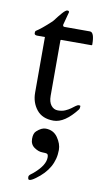

<svg xmlns="http://www.w3.org/2000/svg" viewBox="-93 -563 502 921"><g transform="rotate(10 158.0 -103.0)"><path d="M153 -375Q150 -375 150 -371V-102Q150 -72 163 -55.5Q176 -39 196 -39Q216 -39 231 -45.5Q246 -52 257 -60Q268 -68 276.5 -74.5Q285 -81 292 -81Q299 -81 299 -78Q299 -66 296 -62Q238 13 183.5 13Q129 13 101.5 -21.5Q74 -56 74 -104V-375H37Q23 -375 22.5 -384Q22 -393 25 -396Q51 -412 97 -455Q102 -460 110 -471Q118 -482 134 -500.5Q150 -519 158.5 -519Q167 -519 167 -512Q167 -511 150 -448Q150 -439 158 -439H282Q304 -439 304 -378Q304 -375 300 -375ZM234 147Q234 238 148 299Q129 313 119 313Q112 313 112 299Q112 292 122.5 284.5Q133 277 138 272Q187 229 187 192Q187 178 181.5 175Q176 172 157.5 172Q139 172 118.5 158Q98 144 98 116.5Q98 89 111 78Q134 57 154 57Q192 57 213 87Q234 117 234 147Z"/></g></svg>

Font: Cardo
Style: Regular
Weight: 400
Designer: David J. Perry
Foundry: David J. Perry
Version: Version 1.0451